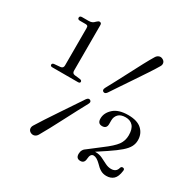

<svg xmlns="http://www.w3.org/2000/svg" viewBox="-159 -883 1080 1069"><g transform="rotate(30 380.5 -348.0)"><path d="M89 -664Q74 -664 74 -675.5Q74 -687.5 89.5 -687.5H130Q144.5 -687.5 153 -691.5Q161.5 -695.5 169.5 -704.5Q179.5 -714.5 186.5 -714.5Q199.5 -714.5 199.5 -700.5V-406.5Q199.5 -389 216.5 -387L251.5 -383Q263.5 -381 263.5 -372Q263.5 -362.5 250 -362.5H86Q72.5 -362.5 72.5 -372.5Q72.5 -382 84.5 -383.5L124 -387Q141.5 -389 141.5 -407V-646Q141.5 -657 137.8 -660.5Q134 -664 125.5 -664ZM423 -395.5Q412 -380 400 -386.5Q388 -393 397.5 -411Q410.5 -434.5 430.2 -471.8Q450 -509 471.8 -551Q493.5 -593 514.2 -631.8Q535 -670.5 550.5 -696Q558 -708.5 570 -712.5Q582 -716.5 594 -709.5Q606 -703 608.2 -691.2Q610.5 -679.5 602.5 -667.5Q589.5 -645 565.8 -609Q542 -573 514.8 -532.5Q487.5 -492 463 -455.5Q438.5 -419 423 -395.5ZM335.5 -301.5Q346.5 -317 358.5 -310.5Q371 -303.5 360.5 -285.5Q347.5 -262.5 328 -225.2Q308.5 -188 286.5 -145.8Q264.5 -103.5 243.8 -64.8Q223 -26 208 -0.5Q200.5 12 188.5 15.8Q176.5 19.5 164 13Q152.5 6.5 150.2 -5.2Q148 -17 156 -29.5Q169 -51.5 192.8 -87.5Q216.5 -123.5 243.5 -164Q270.5 -204.5 295.2 -241.2Q320 -278 335.5 -301.5ZM453 -19Q453 -47.5 478 -62.5L551.5 -119Q604 -158 623.8 -185Q643.5 -212 643.5 -247.5Q643.5 -288 626.2 -307Q609 -326 579.5 -326Q547.5 -326 532.5 -310Q517.5 -294 517.5 -271V-247.5Q517.5 -217.5 488.5 -217.5Q460 -217.5 460 -250Q460 -286.5 491.8 -315.2Q523.5 -344 585.5 -344Q644 -344 672.8 -317.2Q701.5 -290.5 701.5 -249Q701.5 -226.5 691.2 -207Q681 -187.5 656 -165.8Q631 -144 587 -114.5L526.5 -74.5Q528.5 -74.5 531 -74.5Q554.5 -74.5 574.5 -64.8Q594.5 -55 613.2 -45.5Q632 -36 651 -36Q684 -36 691.5 -66Q694.5 -76.5 705 -76Q718 -75 715.5 -60.5Q710.5 -21 693 -5Q675.5 11 647.5 11Q626.5 11 610 1.5Q593.5 -8 577 -26Q550.5 -52.5 531 -52.5Q510 -52.5 508 -19Q506.5 11 480.5 11Q453 11 453 -19Z"/></g></svg>

Font: Fraunces 9pt Light
Style: Regular
Weight: 300
Version: Version 1.000;[0bf87f6ff]